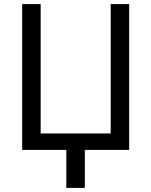

<svg xmlns="http://www.w3.org/2000/svg" viewBox="-20 -730 737 935"><path d="M88 -710H178V-80H519V-710H609V0H393V185H303V0H88Z"/></svg>

Font: PTCRaleway Medium
Style: Regular
Weight: 500
Designer: Matt McInerney, Pablo Impallari, Rodrigo Fuenzalida
Foundry: Matt McInerney, Pablo Impallari, Rodrigo Fuenzalida
Version: Version 3.000g; ttfautohint (v1.5) -l 8 -r 28 -G 28 -x 14 -D